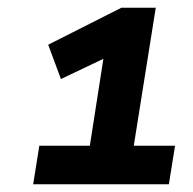

<svg xmlns="http://www.w3.org/2000/svg" viewBox="-20 -725 500 498"><path d="M66 -247 82 -347H213L252 -597L304 -599L138 -520L105 -609L295 -705H384L327 -347H434L418 -247Z"/></svg>

Font: Nunito Sans 8pt ExtraBold
Style: Italic
Weight: 800
Italic angle: -9°
Version: Version 3.101;gftools[0.9.27]